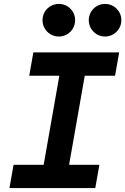

<svg xmlns="http://www.w3.org/2000/svg" viewBox="-20 -961 640 981"><path d="M28.3 0H466.8L487.8 -119.1H333L413.1 -574.2H567.9L588.9 -693.4H150.4L129.4 -574.2H283.2L203.1 -119.1H49.3ZM280.8 -774.4C327.1 -774.4 363.8 -811.5 363.8 -857.9C363.8 -904.3 327.1 -940.9 280.8 -940.9C234.4 -940.9 197.3 -904.3 197.3 -857.9C197.3 -811.5 234.4 -774.4 280.8 -774.4ZM516.6 -774.4C562.5 -774.4 600.1 -811.5 600.1 -857.9C600.1 -904.3 563 -940.9 516.6 -940.9C470.7 -940.9 433.6 -904.3 433.6 -857.9C433.6 -811.5 470.7 -774.4 516.6 -774.4Z"/></svg>

Font: Cascadia Mono NF
Style: Bold Italic
Weight: 700
Italic angle: -10°
Monospace: yes
Designer: Aaron Bell
Foundry: Saja Typeworks
Version: Version 2404.023